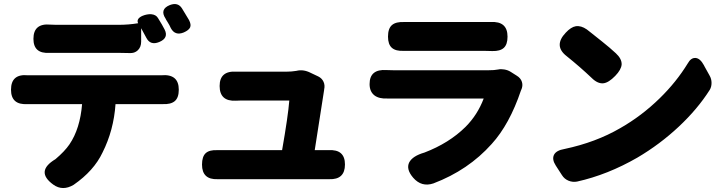

<svg xmlns="http://www.w3.org/2000/svg" viewBox="-20 -875 3593 959"><path d="M246 47Q155 -19 257 -80Q303 -119 327 -154Q380 -232 390 -355H134Q126 -355 117 -355Q35 -350 35 -427Q35 -507 119 -499Q127 -499 134 -499H455H776Q781 -499 785 -499Q873 -507 873 -427Q873 -387 853 -370Q833 -353 792 -355Q784 -355 776 -355H557Q548 -224 492 -113Q449 -22 348 48Q293 81 246 47ZM147 -681Q147 -760 232 -752Q242 -751 261 -751H416H571Q623 -751 670 -759Q664 -770 671 -781Q678 -790 692 -796Q714 -805 735 -804Q759 -802 769 -785Q791 -750 802 -728Q824 -685 775 -665Q731 -647 711 -686Q703 -702 685 -734V-667Q685 -640 668.5 -624Q652 -608 626 -610Q607 -611 571 -611H261Q244 -611 227 -611Q147 -606 147 -681ZM833 -735Q831 -740 826 -749.5Q821 -759 818 -763Q815 -767 810 -776Q808 -780 807 -782Q776 -829 829 -850Q869 -865 889 -833Q900 -816 921 -780Q923 -777 924 -775Q936 -752 929.5 -738Q923 -724 898 -713Q854 -695 833 -735Z M1624 20Q1611 20 1598 20H1346H1094Q1081 20 1067 20Q989 23 989 -53Q989 -93 1007.5 -110Q1026 -127 1066 -125Q1080 -125 1094 -125H1389Q1419 -296 1425 -373H1186Q1168 -373 1158 -372Q1077 -368 1077 -445.5Q1077 -523 1162 -517Q1174 -517 1185 -517H1410Q1436 -517 1460 -521Q1495 -530 1532 -511L1570 -493Q1588 -484 1596 -466.5Q1604 -449 1599 -428Q1599 -427 1599 -426Q1576 -276 1552 -125H1596Q1609 -125 1621 -125Q1703 -130 1703 -53.5Q1703 23 1624 20Z M2044 13Q2007 -30 2024 -64Q2041 -96 2100 -113Q2223 -160 2305 -241Q2365 -301 2396 -383H1950Q1933 -383 1915 -383Q1874 -381 1851 -398Q1826 -417 1826 -455Q1826 -531 1911 -525Q1925 -524 1950 -524H2183H2417Q2450 -524 2469 -528Q2481 -531 2499 -528Q2517 -525 2531 -516L2561 -497Q2581 -485 2587 -465.5Q2593 -446 2583 -425Q2582 -424 2582 -423Q2525 -254 2436 -156Q2319 -25 2145 41Q2086 61 2044 13ZM2439 -620Q2424 -621 2397 -621H2028Q2013 -621 1997 -621Q1957 -619 1937.5 -636Q1918 -653 1918 -692Q1918 -733 1938 -750Q1958 -767 2000 -765Q2014 -765 2028 -765H2213H2399Q2415 -765 2431 -765Q2515 -770 2515 -692Q2515 -653 2496.5 -636Q2478 -619 2439 -620Z M2787 0 2756 -48Q2736 -79 2747 -101.5Q2758 -124 2800 -131Q2956 -164 3078 -235Q3185 -296 3275 -384Q3358 -465 3415 -558Q3431 -587 3454 -585.5Q3477 -584 3496 -549L3499 -543L3524 -498Q3534 -481 3534 -461Q3534 -441 3525 -426Q3464 -330 3370 -242Q3276 -154 3164 -88Q3015 -2 2862 32Q2840 36 2819.5 27.5Q2799 19 2787 0ZM2935 -486Q2877 -541 2811 -594Q2743 -646 2806 -712Q2832 -740 2856 -744Q2882 -748 2911 -728Q2919 -722 2934 -710Q2970 -681 2988 -667Q3027 -636 3056.5 -608.5Q3086 -581 3085 -553Q3083 -527 3053 -496Q3020 -462 2994 -459Q2965 -456 2935 -486Z"/></svg>

Font: GenSenRounded TW H
Style: Regular
Weight: 900
Version: Version 1.501;PS 1;hotconv 16.6.51;makeotf.lib2.5.65220